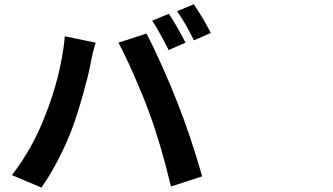

<svg xmlns="http://www.w3.org/2000/svg" viewBox="-20 -843 1540 889"><path d="M171.9 25.4 35.2 -32.2Q130.9 -156.2 187.5 -303.7Q262.7 -491.2 280.3 -674.8L422.9 -645.5Q409.2 -601.6 399.4 -547.9Q388.7 -492.2 365.2 -409.2Q339.8 -318.4 316.4 -253.9Q290 -182.6 250.5 -106Q210.9 -29.3 171.9 25.4ZM771.5 20.5Q725.6 -172.9 669.9 -324.2Q641.6 -401.4 600.1 -495.6Q558.6 -589.8 528.3 -645.5L658.2 -687.5Q688.5 -630.9 731.4 -534.7Q774.4 -438.5 801.8 -367.2Q862.3 -214.8 916 -26.4ZM760.7 -611.3Q758.8 -614.3 755.9 -621.1Q709 -712.9 684.6 -747.1L761.7 -779.3Q796.9 -727.5 838.9 -645.5ZM877.9 -656.2Q841.8 -731.4 799.8 -791L877 -823.2Q920.9 -759.8 956.1 -690.4Z"/></svg>

Font: Bpmf GenYo Gothic B
Style: B
Weight: 700
Foundry: But Ko
Version: Version 1.320